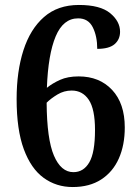

<svg xmlns="http://www.w3.org/2000/svg" viewBox="-20 -744 562 774"><path d="M273 10Q207 10 156 -27Q105 -64 76 -142.5Q47 -221 47 -345Q47 -456 74.5 -541.5Q102 -627 157.5 -675.5Q213 -724 298 -724Q384 -724 424 -691Q464 -658 464 -616Q464 -585 442 -566Q420 -547 372 -547Q372 -598 354 -634Q336 -670 295 -670Q235 -670 204.5 -597.5Q174 -525 169 -390Q191 -408 222 -422Q253 -436 297 -436Q381 -436 432 -381.5Q483 -327 483 -230Q483 -159 459 -105Q435 -51 388 -20.5Q341 10 273 10ZM276 -50Q317 -50 340 -89.5Q363 -129 363 -220Q363 -304 338 -341.5Q313 -379 269 -379Q238 -379 211.5 -363Q185 -347 168 -330Q169 -183 197.5 -116.5Q226 -50 276 -50Z"/></svg>

Font: Noto Serif Hebrew SemiCondensed SemiBold
Style: Regular
Weight: 600
Width: 4
Designer: Monotype Design Team
Foundry: Monotype Imaging Inc.
Version: Version 2.004; ttfautohint (v1.8.4.7-5d5b)